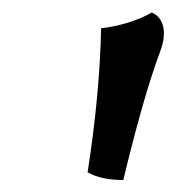

<svg xmlns="http://www.w3.org/2000/svg" viewBox="-20 -736 287 313"><path d="M227.4 -715.6Q242 -709.5 246 -692.5Q250 -675.6 240.8 -651.2Q227.7 -616.2 212.6 -563.7Q197.5 -511.2 181 -442.5Q164.8 -442.5 150.1 -445.3Q135.4 -448.1 122.8 -455.1Q132.3 -515.5 138.1 -576.1Q143.8 -636.7 144.8 -689.9Q166.7 -692.4 188.9 -699.2Q211.1 -706 227.4 -715.6Z"/></svg>

Font: Vollkorn
Style: Italic
Weight: 400
Italic angle: -11°
Designer: Friedrich Althausen
Foundry: Friedrich Althausen
Version: Version 5.001